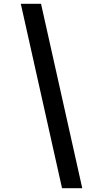

<svg xmlns="http://www.w3.org/2000/svg" viewBox="-20 -843 540 1006"><path d="M305 143 89 -823H195L411 143Z"/></svg>

Font: Iosevka Curly Slab SmBdObl
Style: Regular
Weight: 600
Italic angle: -9°
Monospace: yes
Designer: Belleve Invis
Foundry: Belleve Invis
Version: Version 11.0.0; ttfautohint (v1.8.3)